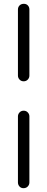

<svg xmlns="http://www.w3.org/2000/svg" viewBox="-20 -805 248 1006"><path d="M134 -409Q134 -397 125.5 -388Q117 -379 104 -379Q91 -379 82.5 -388Q74 -397 74 -409V-755Q74 -768 82.5 -776.5Q91 -785 105 -785Q118 -785 126 -776.5Q134 -768 134 -755ZM134 151Q134 163 125.5 172Q117 181 103 181Q90 181 82 172Q74 163 74 151V-195Q74 -207 82.5 -216Q91 -225 104 -225Q117 -225 125.5 -216Q134 -207 134 -195Z"/></svg>

Font: zvoove
Style: Regular
Weight: 400
Designer: Vernon Adams (Nunito) & Andrew Paglinawan (Quicksand)
Foundry: zvoove
Version: Version 3.006